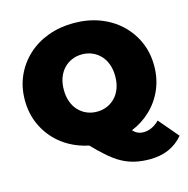

<svg xmlns="http://www.w3.org/2000/svg" viewBox="-125 -836 1108 1133"><g transform="rotate(-15 428.5 -269.5)"><path d="M653 177Q604 177 562 167.5Q520 158 480.5 136Q441 114 398 75Q365 46 327 6Q296 0 267 -11Q194 -38 141 -87.5Q88 -137 58.5 -204Q29 -271 29 -350Q29 -430 58.5 -496.5Q88 -563 141 -612.5Q194 -662 266.5 -689Q339 -716 424 -716Q510 -716 582 -689Q654 -662 707 -612.5Q760 -563 789.5 -496.5Q819 -430 819 -350Q819 -271 789.5 -204Q760 -137 707 -88Q658 -42 594 -16Q607 -1 621 5Q637 13 658 13Q710 13 755 -32L857 88Q782 177 653 177ZM424 -175Q457 -175 485.5 -187Q514 -199 535.5 -221.5Q557 -244 569 -276.5Q581 -309 581 -350Q581 -391 569 -423.5Q557 -456 535.5 -478.5Q514 -501 485.5 -513Q457 -525 424 -525Q391 -525 362.5 -513Q334 -501 312.5 -478.5Q291 -456 279 -423.5Q267 -391 267 -350Q267 -309 279 -276.5Q291 -244 312.5 -221.5Q334 -199 362.5 -187Q391 -175 424 -175Z"/></g></svg>

Font: Montserrat Thin Black
Style: Regular
Weight: 900
Version: Version 9.000